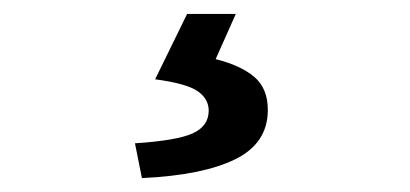

<svg xmlns="http://www.w3.org/2000/svg" viewBox="-20 -23 589 276"><path d="M184 233 174 183Q235 179 257.5 168.5Q280 158 280 136Q280 119 264 108Q248 97 203 91L249 -3H319L290 62Q326 71 345.5 87.5Q365 104 365 135Q365 183 318 206Q271 229 184 233Z"/></svg>

Font: TypoPRO Source Sans Pro
Style: Regular
Weight: 600
Designer: Paul D. Hunt
Foundry: Adobe Systems Incorporated
Version: Version 2.020;PS 2.000;hotconv 1.0.86;makeotf.lib2.5.63406